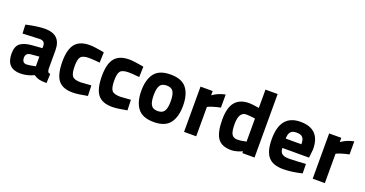

<svg xmlns="http://www.w3.org/2000/svg" viewBox="-36 -1338 3779 1989"><g transform="rotate(20 1854.0 -344.0)"><path d="M456 -339V-136Q458 -112 463.5 -102Q469 -92 489 -89L485 12Q434 12 403.5 5Q373 -2 342 -23Q270 12 195 12Q40 12 40 -152Q40 -232 83 -265.5Q126 -299 215 -305L322 -313V-339Q322 -393 263 -393L76 -385L72 -482Q198 -511 280 -511Q456 -511 456 -339ZM322 -220 231 -212Q175 -207 175 -156Q175 -98 224 -98Q239 -98 263.5 -102Q288 -106 305 -110L322 -113Z M774 -511Q800 -511 840 -505.5Q880 -500 907 -495L934 -490L930 -375Q851 -383 813 -383Q743 -383 721 -356Q699 -329 699 -255Q699 -173 721.5 -144.5Q744 -116 814 -116L930 -124L934 -9Q827 12 771 12Q660 12 611.5 -50.5Q563 -113 563 -255Q563 -388 613 -449.5Q663 -511 774 -511Z M1210 -511Q1236 -511 1276 -505.5Q1316 -500 1343 -495L1370 -490L1366 -375Q1287 -383 1249 -383Q1179 -383 1157 -356Q1135 -329 1135 -255Q1135 -173 1157.5 -144.5Q1180 -116 1250 -116L1366 -124L1370 -9Q1263 12 1207 12Q1096 12 1047.5 -50.5Q999 -113 999 -255Q999 -388 1049 -449.5Q1099 -511 1210 -511Z M1488 -442.5Q1541 -511 1665 -511Q1789 -511 1842 -442.5Q1895 -374 1895 -250Q1895 -126 1842 -57Q1789 12 1665 12Q1541 12 1488 -57Q1435 -126 1435 -250Q1435 -374 1488 -442.5ZM1591.5 -143Q1612 -109 1665 -109Q1718 -109 1738.5 -143Q1759 -177 1759 -250Q1759 -323 1738.5 -356.5Q1718 -390 1665 -390Q1612 -390 1591.5 -356.5Q1571 -323 1571 -250Q1571 -177 1591.5 -143Z M1997 0V-499H2131V-452Q2191 -496 2270 -511V-367Q2231 -359 2196 -348.5Q2161 -338 2146 -331L2131 -324V0Z M2774 -700V0H2640V-20Q2571 11 2520 11Q2411 11 2368 -53Q2325 -117 2325 -255Q2325 -388 2376.5 -449.5Q2428 -511 2532 -511Q2548 -511 2575 -507.5Q2602 -504 2621 -501L2640 -498V-700ZM2543 -113Q2560 -113 2584.5 -116.5Q2609 -120 2624 -124L2640 -127V-381Q2585 -390 2542 -390Q2461 -390 2461 -255Q2461 -178 2478.5 -146Q2496 -114 2543 -113Z M3112 -111Q3148 -111 3194.5 -113.5Q3241 -116 3269 -118L3297 -120L3299 -16Q3184 12 3091 12Q2978 12 2927 -48Q2876 -108 2876 -243Q2876 -511 3097 -511Q3315 -511 3315 -286L3305 -192H3011Q3012 -149 3035 -130Q3058 -111 3112 -111ZM3010 -295H3183Q3183 -348 3163.5 -370Q3144 -392 3097 -392Q3050 -392 3030.5 -369Q3011 -346 3010 -295Z M3415 0V-499H3549V-452Q3609 -496 3688 -511V-367Q3649 -359 3614 -348.5Q3579 -338 3564 -331L3549 -324V0Z"/></g></svg>

Font: TypoPRO Titillium Text
Style: 999 wt
Weight: 900
Designer: Accademia di Belle Arti di Urbino and others
Foundry: Accademia di Belle Arti di Urbino and others.
Version: Version 25.000